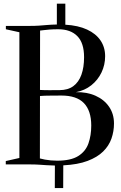

<svg xmlns="http://www.w3.org/2000/svg" viewBox="-20 -882 648 1030"><path d="M274 127 274.5 6Q249 5.5 230.2 4.2Q211.5 3 190.5 1.5Q169.5 0 137.5 0H11V-18L84 -34.5V-709L11.5 -725V-743H140Q168 -743 189.5 -744.5Q211 -746 233.5 -748Q256 -750 285 -750.5V-862.5H330.5V-749.5Q399.5 -745.5 447 -723.5Q494.5 -701.5 519.2 -665Q544 -628.5 544 -580.5Q544 -534 524.5 -493.2Q505 -452.5 469.8 -424.5Q434.5 -396.5 387 -387.5Q446.5 -389 492.8 -368.2Q539 -347.5 565.2 -309.2Q591.5 -271 591.5 -219.5Q591.5 -177.5 578 -138.8Q564.5 -100 533.2 -69.2Q502 -38.5 449.8 -18.8Q397.5 1 319.5 5L319 127ZM286.5 -20Q360 -20 399.8 -45Q439.5 -70 454.5 -112.8Q469.5 -155.5 469.5 -208.5Q469.5 -288 430.2 -328.8Q391 -369.5 309 -369.5Q296 -369.5 280.5 -369.2Q265 -369 249.2 -369Q233.5 -369 219.2 -368.5Q205 -368 194.5 -367L194 -32Q206 -28.5 221.2 -25.8Q236.5 -23 253 -21.5Q269.5 -20 286.5 -20ZM299 -398.5Q344.5 -398.5 373.5 -420Q402.5 -441.5 416.8 -481.2Q431 -521 431 -575Q431 -651.5 394.8 -688.2Q358.5 -725 292.5 -725Q265 -725 246.8 -723.5Q228.5 -722 216.2 -720.5Q204 -719 195 -718L194.5 -399.5Q205 -399 219 -398.5Q233 -398 248 -398.2Q263 -398.5 276.2 -398.5Q289.5 -398.5 299 -398.5Z"/></svg>

Font: Merriweather 144pt
Style: Regular
Weight: 400
Version: Version 2.100